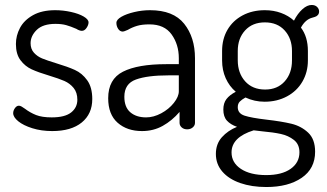

<svg xmlns="http://www.w3.org/2000/svg" viewBox="-20 -520 1315 772"><path d="M291 -119Q291 -148 276 -166.4Q261 -184.7 239 -194.4Q217 -204 177.5 -216Q134 -229 107.4 -241.2Q80.8 -253.4 62.4 -277.9Q44 -302.3 44 -343Q44 -377.1 60.5 -408Q77 -439 112.7 -459Q148.4 -479 202 -479Q233.7 -479 265.3 -472Q297 -465 316.5 -453.5Q336 -442 336 -430Q336 -419.5 328 -407.8Q320 -396 309 -396Q305 -396 299 -398Q293 -400 287 -404Q264 -414 246 -419Q228 -424 203 -424Q152.5 -424 127.8 -399.9Q103 -375.7 103 -346.2Q103 -323 116.5 -308Q130 -293 149.5 -285Q169 -277 205 -266Q252 -251.9 281.1 -238.7Q310.2 -225.6 330.6 -197.3Q351 -169 351 -121.7Q351 -62 308.7 -27.5Q266.4 7 190 7Q146 7 109.9 -4.4Q73.8 -15.8 53.4 -32.4Q33 -49 33 -65Q33 -75.4 40 -85.2Q47 -95 55.9 -95Q61 -95 67 -91.5Q73 -88 80 -83Q101 -67 125 -57.5Q149 -48 187.9 -48Q241 -48 266 -67.8Q291 -87.6 291 -119Z M764 -286V-26Q764 -15.4 755 -7.7Q746 0 732.5 0Q719 0 710.5 -7.7Q702 -15.4 702 -26V-70Q672 -35 634.5 -14Q597 7 551 7Q490.9 7 452.9 -26.5Q415 -60 415 -125Q415 -201.7 474.5 -231.8Q534 -262 648 -262H699V-285.9Q699 -341 670 -381.5Q641 -422 581 -422Q550.7 -422 530.9 -416Q511 -410 494 -400Q478.4 -393 474 -393Q462.2 -393 455.1 -404Q448 -415 448 -428Q448 -441 468 -452.5Q488 -464 519.7 -471.5Q551.4 -479 583 -479Q677 -479 720.5 -424.5Q764 -370 764 -286ZM480 -131Q480 -89 504 -68.5Q528 -48 567.4 -48Q597.6 -48 628.3 -64.5Q659 -81 679 -106.2Q699 -131.3 699 -153V-217H657Q572.7 -217 526.4 -200.2Q480 -183.4 480 -131Z M967 -128Q952.4 -120 944.2 -111.6Q936 -103.2 936 -89Q936 -63.8 963.5 -54.9Q991 -46 1051 -39Q1112 -32 1151.5 -22.5Q1191 -13 1219 13.3Q1247 39.5 1247 90Q1247 158 1193 195Q1139 232 1051 232Q991.8 232 945.9 216Q900 200 874 170Q848 140 848 99Q848 58.9 872 31.9Q896 5 933 -10Q907 -19 892.5 -34.9Q878 -50.7 878 -79.5Q878 -105.3 890.5 -121.6Q903 -138 928 -151Q902.1 -173 887.5 -205.5Q873 -238 873 -277V-315Q873 -363 894.5 -400Q916 -437 955.2 -458Q994.4 -479 1045 -479Q1080 -479 1110 -468Q1140 -457 1162 -437Q1177 -466 1196 -483Q1215 -500 1233 -500Q1247 -500 1255 -492.1Q1263 -484.2 1263 -474Q1263 -465 1258 -459.5Q1253 -454 1246 -452Q1244 -451 1241 -450.5Q1238 -450 1236 -449Q1208 -442 1190 -409Q1218 -372 1218 -315V-277Q1218 -230 1196 -192Q1174 -154 1134 -132.5Q1094 -111 1044 -111Q1003 -111 967 -128ZM1045 -430Q995 -430 965.5 -397.7Q936 -365.5 936 -315V-277.7Q936 -226.3 965.6 -193.1Q995.2 -160 1046 -160Q1095.4 -160 1124.7 -192.8Q1154 -225.5 1154 -277V-315Q1154 -365 1124.7 -397.5Q1095.4 -430 1045 -430ZM1034 8 1000 4Q911 31.7 911 92.9Q911 134 948.5 159Q986 184 1050.4 184Q1113 184 1148.5 159Q1184 134 1184 92.4Q1184 60 1161.6 42.6Q1139.3 25.2 1109.1 18.6Q1079 12 1034 8Z"/></svg>

Font: Dosis
Style: Regular
Weight: 400
Designer: Edgar Tolentino, Pablo Impallari, Igino Marini
Foundry: Edgar Tolentino, Pablo Impallari, Igino Marini
Version: Version 1.007;Glyphs 3.1.1 (3134)